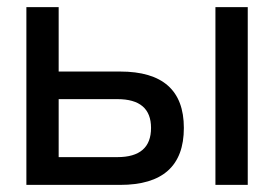

<svg xmlns="http://www.w3.org/2000/svg" viewBox="-20 -520 770 540"><path d="M54.2 0V-500H145V-318.8H317.9Q497.1 -318.8 497.1 -160.2Q497.1 0 317.9 0ZM145 -78.1H310.1Q404.8 -78.1 404.8 -160.2Q404.8 -241.2 310.1 -241.2H145ZM585.9 0V-500H676.8V0Z"/></svg>

Font: LT Wave Text
Style: Regular
Weight: 400
Designer: Daniel Lyons
Version: Version 2.5 (Glyphs App)